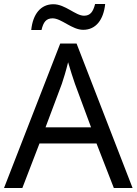

<svg xmlns="http://www.w3.org/2000/svg" viewBox="-20 -933 679 953"><path d="M135 -784H186C195 -823 209 -842 241 -842C285 -842 337 -785 393 -785C456 -785 494 -835 502 -913H452C442 -874 428 -855 397 -855C355 -855 304 -912 245 -912C182 -912 143 -863 135 -784ZM545 0H638L360 -717H279L0 0H91L176 -221H459ZM352 -517 432 -301H206L287 -517C295 -540 308 -583 318 -624C325 -599 346 -533 352 -517Z"/></svg>

Font: Noto Sans Cuneiform
Style: Regular
Weight: 400
Designer: Monotype Design Team
Foundry: Monotype Imaging Inc.
Version: Version 2.001